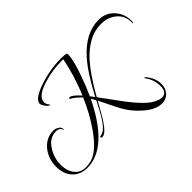

<svg xmlns="http://www.w3.org/2000/svg" viewBox="-133 -921 1451 1451"><g transform="rotate(-45 592.5 -195.5)"><path d="M906 198Q840 198 768 135Q735 107 706.5 72.5Q678 38 656 -3Q635 -42 616 -82Q597 -122 577 -162L534 -85Q454 58 410 58Q395 58 395 48Q395 43 400 43Q421 40 434 32Q469 12 512 -61Q520 -73 534.5 -100.5Q549 -128 571 -171Q566 -182 560.5 -191.5Q555 -201 550 -209Q379 143 163 143Q89 143 45 95Q1 48 1 -30Q1 -111 48 -173Q101 -239 179 -239Q202 -239 221 -226Q242 -215 242 -192Q242 -187 239 -185Q236 -197 230 -204Q220 -221 189 -221Q119 -221 75 -150Q36 -89 36 -15Q36 48 66 87Q98 132 160 132Q189 132 220 123Q303 98 396 -37Q464 -135 516 -256Q500 -273 481.5 -289Q463 -305 441 -318Q438 -320 433 -325Q438 -330 446 -330Q469 -330 523 -270Q552 -339 575 -413Q598 -487 614 -566Q608 -567 602.5 -567Q597 -567 591 -567Q549 -567 503.5 -560.5Q458 -554 410 -540Q281 -503 281 -440Q281 -423 291 -409Q296 -402 298.5 -398.5Q301 -395 301 -395Q301 -393 298 -393Q286 -393 269 -416Q250 -441 250 -455Q250 -500 359 -540Q483 -584 607 -584Q651 -584 663 -577Q666 -576 666 -564Q666 -512 624 -392Q608 -346 591.5 -304.5Q575 -263 558 -226Q564 -219 570.5 -211Q577 -203 583 -194Q673 -366 750 -452Q872 -589 1013 -589Q1088 -589 1136 -536Q1185 -484 1185 -407Q1185 -386 1180 -386Q1177 -386 1177 -403Q1177 -472 1123 -515Q1098 -535 1067.5 -544.5Q1037 -554 1001 -554Q873 -554 754 -426Q717 -385 676 -325Q635 -265 590 -185Q621 -143 652 -100.5Q683 -58 714 -16Q758 42 792.5 78Q827 114 851 131Q903 166 937 166Q991 166 991 94Q991 29 950 -27Q947 -30 947 -32Q947 -35 950 -35Q956 -35 960 -29Q1007 27 1007 90Q1007 138 979 167Q951 198 906 198Z"/></g></svg>

Font: Ruthie
Style: Regular
Weight: 400
Designer: Robert E. Leuschke
Foundry: Robert E. Leuschke
Version: Version 1.012